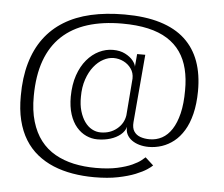

<svg xmlns="http://www.w3.org/2000/svg" viewBox="-49 -725 917 786"><g transform="rotate(5 409.0 -332.0)"><path d="M365.5 5.5Q421.5 5.5 463.2 -3Q505 -11.5 534 -23.2Q563 -35 579.8 -46.2Q596.5 -57.5 602 -63.5L568.5 -94Q565.5 -91 553.2 -81Q541 -71 517 -60Q493 -49 456.5 -41Q420 -33 369 -33Q320.5 -33 278 -42.2Q235.5 -51.5 200.8 -71.2Q166 -91 141.5 -122.8Q117 -154.5 103.5 -199.8Q90 -245 90.5 -304.5Q91 -388.5 113.2 -450Q135.5 -511.5 178.5 -551.8Q221.5 -592 283.5 -611.5Q345.5 -631 425.5 -631Q486 -631 532.2 -620.5Q578.5 -610 611.5 -589.2Q644.5 -568.5 665.5 -538.2Q686.5 -508 696.2 -468.5Q706 -429 705.5 -381Q705.5 -326 695.8 -286Q686 -246 669 -220Q652 -194 628.8 -181.5Q605.5 -169 578 -169Q557 -169 540 -175Q523 -181 513.8 -195Q504.5 -209 506.5 -233L530.5 -512H497L492.5 -459.5Q491.5 -470.5 480 -484.8Q468.5 -499 447.5 -509.8Q426.5 -520.5 397.5 -520.5Q368 -520.5 340.2 -507Q312.5 -493.5 290.5 -467.5Q268.5 -441.5 255.2 -403.2Q242 -365 241.5 -314.5Q241.5 -273.5 251.5 -242.5Q261.5 -211.5 279 -191Q296.5 -170.5 319 -160.2Q341.5 -150 365 -150Q393.5 -150 418 -157.5Q442.5 -165 459.5 -179Q476.5 -193 482 -212Q480 -194.5 487 -180.8Q494 -167 507.5 -157.2Q521 -147.5 539 -142.5Q557 -137.5 577 -137.5Q604.5 -137.5 631 -146.2Q657.5 -155 680.2 -173Q703 -191 720.5 -219.8Q738 -248.5 748 -289Q758 -329.5 758.5 -382Q759 -451 739.8 -504.2Q720.5 -557.5 680.8 -594.2Q641 -631 579 -650Q517 -669 432 -669Q356 -669 293.8 -654.8Q231.5 -640.5 184 -611.2Q136.5 -582 104 -538Q71.5 -494 54.5 -434.5Q37.5 -375 37.5 -300.5Q37 -244.5 48 -200Q59 -155.5 80 -121.5Q101 -87.5 130.8 -63.5Q160.5 -39.5 197.2 -24.2Q234 -9 276.5 -1.8Q319 5.5 365.5 5.5ZM376 -179.5Q357 -179.5 340 -188.8Q323 -198 310.2 -216Q297.5 -234 290 -259.5Q282.5 -285 283 -318Q283 -358 293.8 -389.5Q304.5 -421 322 -443Q339.5 -465 360.8 -476.2Q382 -487.5 403 -487.5Q424.5 -487.5 443.8 -478Q463 -468.5 475.2 -451.2Q487.5 -434 487 -410.5L475 -258.5Q470 -224.5 442.5 -202Q415 -179.5 376 -179.5Z"/></g></svg>

Font: Anybody Light
Style: Regular
Weight: 300
Designer: Tyler Finck
Foundry: Etcetera Type Company
Version: Version 1.111; ttfautohint (v1.8.4)